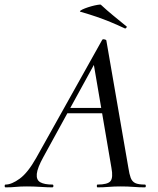

<svg xmlns="http://www.w3.org/2000/svg" viewBox="-58 -807 680 827"><path d="M-34 0Q-38 0 -38 -6Q-38 -12 -34 -12Q-8 -12 27 -37.5Q62 -63 98 -127L382 -635Q384 -639 391.5 -637.5Q399 -636 400 -633L495 -84Q499 -57 505 -41Q511 -25 524.5 -18.5Q538 -12 566 -12Q570 -12 570 -6Q570 0 566 0Q542 0 517 -2Q492 -4 462 -4Q433 -4 410 -2Q387 0 362 0Q359 0 359 -6Q359 -12 362 -12Q406 -12 418 -27Q430 -42 422 -84L344 -541L378 -585L129 -131Q103 -84 100.5 -58Q98 -32 115.5 -22Q133 -12 168 -12Q172 -12 172 -6Q172 0 167 0Q147 0 117 -2Q87 -4 58 -4Q29 -4 10.5 -2Q-8 0 -34 0ZM215 -319 231 -342H418L420 -319ZM479 -685Q447 -700 418 -712Q389 -724 358.5 -734.5Q328 -745 290 -756Q283 -757 289 -761.5Q295 -766 308 -771Q321 -776 335.5 -780Q350 -784 362 -786Q374 -788 376 -787Q403 -762 428 -741.5Q453 -721 486 -694Q490 -693 486.5 -688Q483 -683 479 -685Z"/></svg>

Font: Cormorant Light Medium
Style: Italic
Weight: 500
Italic angle: -10°
Version: Version 4.000